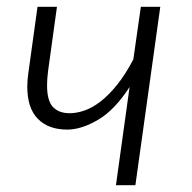

<svg xmlns="http://www.w3.org/2000/svg" viewBox="-20 -543 563 563"><path d="M450 -523 377 0H320L360 -288Q317 -221 268 -192Q219 -163 177 -163Q122 -163 91 -194.5Q60 -226 60 -289Q60 -307 63 -328L90 -523H147L121 -335Q118 -311 118 -293Q118 -247 135.5 -229Q153 -211 184 -211Q205 -211 228 -219Q251 -227 275 -245.5Q299 -264 323.5 -294.5Q348 -325 371 -369L393 -523Z"/></svg>

Font: Glekhifnjqigglhiwekvrgaqftz
Style: Regular
Weight: 300
Italic angle: -8°
Designer: Carrois Corporate & Edenspiekermann
Foundry: Carrois Corporate GbR & Edenspiekermann AG
Version: Version 2.001